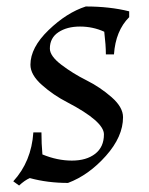

<svg xmlns="http://www.w3.org/2000/svg" viewBox="-20 -553 461 593"><path d="M301 -138Q301 -178 188 -237Q145 -259 109.5 -290.5Q74 -322 74 -353Q74 -406 130 -460Q186 -514 245 -533Q319 -533 379 -518V-500Q337 -458 332 -385H307Q307 -413 302 -455Q267 -471 227 -471Q187 -471 160.5 -453.5Q134 -436 134 -403Q134 -380 169.5 -353Q205 -326 247 -305Q289 -284 324.5 -253Q360 -222 360 -191Q360 -131 307 -71.5Q254 -12 190 12Q127 12 72 -3Q56 4 39 20L21 7Q77 -54 83 -144H108Q108 -109 111 -76Q157 -57 202 -57Q247 -57 274 -78Q301 -99 301 -138Z"/></svg>

Font: Almendra SC
Style: Regular
Weight: 400
Designer: Ana Sanfelippo
Foundry: Ana Sanfelippo
Version: Version 1.002